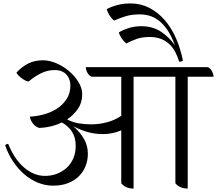

<svg xmlns="http://www.w3.org/2000/svg" viewBox="-20 -1094 1267 1121"><path d="M1076 -646V7Q1056 7 1037 0Q1018 -7 1004 -24V-646H760V7Q739 7 720.5 0Q702 -7 688 -24V-333Q638 -311 580 -311Q535 -311 492 -323Q449 -335 408 -357Q447 -323 470 -283.5Q493 -244 493 -196Q493 -160 480.5 -126.5Q468 -93 442.5 -67Q417 -41 379 -25.5Q341 -10 290 -10Q245 -10 202.5 -27Q160 -44 123.5 -75Q87 -106 57.5 -149.5Q28 -193 10 -246Q18 -254 28 -254Q63 -166 120 -116.5Q177 -67 243 -67Q280 -67 312.5 -79.5Q345 -92 369.5 -114.5Q394 -137 408 -169.5Q422 -202 422 -242Q422 -292 400 -325.5Q378 -359 341 -379Q310 -364 276 -356Q242 -348 210 -347Q200 -349 190 -356Q180 -363 172.5 -372.5Q165 -382 160 -393Q155 -404 155 -413Q194 -415 235.5 -426Q277 -437 311.5 -459Q346 -481 368.5 -515Q391 -549 391 -596Q391 -610 386.5 -625.5Q382 -641 371.5 -654.5Q361 -668 343 -676.5Q325 -685 299 -685Q257 -685 219 -666Q181 -647 147 -618Q138 -619 127 -624.5Q116 -630 105.5 -638Q95 -646 87 -654.5Q79 -663 76 -670Q107 -704 144.5 -723Q182 -742 230 -742Q269 -742 309.5 -724.5Q350 -707 383.5 -678.5Q417 -650 438.5 -614.5Q460 -579 460 -543Q460 -495 435 -458.5Q410 -422 372 -397Q403 -380 439 -374Q475 -368 512 -368Q560 -368 606 -380.5Q652 -393 688 -418V-646H520Q512 -646 505 -651.5Q498 -657 492.5 -665.5Q487 -674 484 -684Q481 -694 481 -702H1188Q1197 -702 1204 -696Q1211 -690 1216 -681Q1221 -672 1224 -662.5Q1227 -653 1227 -646ZM854 -878Q810 -878 778.5 -867Q747 -856 717 -840Q702 -853 690 -870.5Q678 -888 674 -905Q703 -922 736 -931.5Q769 -941 804 -941Q871 -941 919 -909.5Q967 -878 1001 -830Q970 -917 919.5 -963.5Q869 -1010 797 -1010Q749 -1010 714.5 -999.5Q680 -989 646 -974Q631 -986 619 -1005Q607 -1024 603 -1041Q632 -1056 667 -1065Q702 -1074 741 -1074Q801 -1074 851 -1048.5Q901 -1023 940.5 -978Q980 -933 1007 -872Q1034 -811 1048 -740Q1042 -734 1026 -734Q1017 -764 1003.5 -790Q990 -816 969.5 -835.5Q949 -855 921 -866.5Q893 -878 854 -878Z"/></svg>

Font: Gotu
Style: Regular
Weight: 400
Designer: Sarang Kulkarni & Kailash Malviya
Foundry: Ek Type
Version: Version 2.320;hotconv 1.0.109;makeotfexe 2.5.65596; ttfautoh